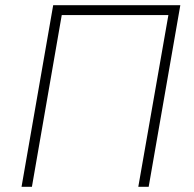

<svg xmlns="http://www.w3.org/2000/svg" viewBox="-20 -720 746 740"><path d="M63 0H103L218 -662H629L513 0H553L675 -700H185Z"/></svg>

Font: Fixel Display ExtraLight
Style: Italic
Weight: 200
Italic angle: -10°
Designer: AlfaBravo + MacPaw
Foundry: Kyrylo Tkachov, Marchela Mozhyna, Serhii Makarenko, Maria Weinstein, Zakhar Kryvoshyya
Version: Version 1.210;Glyphs 3.2 (3217)